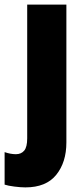

<svg xmlns="http://www.w3.org/2000/svg" viewBox="-62 -573 365 833"><path d="M48 240Q28 240 0.5 236.5Q-27 233 -42 228V87Q-16 96 7 96Q30 96 43 80.5Q56 65 56 27V-553H226V45Q226 131 182 185.5Q138 240 48 240Z"/></svg>

Font: Noto Sans Malayalam Condensed Black
Style: Regular
Weight: 900
Width: 3
Designer: Jelle Bosma - Monotype Design Team
Foundry: Monotype Imaging Inc.
Version: Version 2.104; ttfautohint (v1.8.4.7-5d5b)